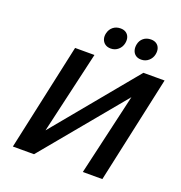

<svg xmlns="http://www.w3.org/2000/svg" viewBox="-149 -982 1045 1109"><g transform="rotate(20 373.5 -427.0)"><path d="M108 0 121 -60 615 -658H689L675 -595L182 0ZM52 0 195 -658H314L162 0ZM482 0 634 -658H745L602 0ZM389 -725Q368 -725 354 -735Q340 -745 334.5 -762Q329 -779 334 -799Q340 -824 358.5 -839Q377 -854 404 -854Q424 -854 437.5 -845Q451 -836 456.5 -820Q462 -804 458 -783Q453 -758 434 -741.5Q415 -725 389 -725ZM576 -725Q555 -725 541.5 -735Q528 -745 523 -762Q518 -779 522 -799Q527 -824 545.5 -839Q564 -854 591 -854Q611 -854 624.5 -845Q638 -836 643.5 -820Q649 -804 645 -783Q640 -758 621 -741.5Q602 -725 576 -725Z"/></g></svg>

Font: Ysabeau Infant
Style: Bold Italic
Weight: 700
Italic angle: -12°
Designer: Christian Thalmann (Catharsis Fonts)
Version: Version 2.001;gftools[0.9.30]; featfreeze: ss01,ss02,lnum